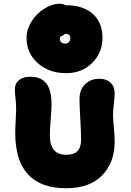

<svg xmlns="http://www.w3.org/2000/svg" viewBox="-20 -1041 699 1021"><path d="M333 -651.9Q240.7 -651.9 180.9 -705.1Q121.1 -758.3 121.1 -840.8Q121.1 -884.3 147.5 -926.5Q173.8 -968.8 215.3 -994.9Q256.8 -1021 298.8 -1021Q314 -1021 328.1 -1013.2H330.1Q422.4 -1013.2 473.6 -967Q524.9 -920.9 524.9 -840.8Q524.9 -759.8 469.7 -705.8Q414.6 -651.9 333 -651.9ZM297.9 -834Q297.9 -822.8 306.2 -815.9Q314.5 -809.1 328.1 -809.1Q339.4 -809.1 346.7 -817.6Q354 -826.2 354 -838.9Q354 -848.6 347.9 -854.7Q341.8 -860.8 331.1 -860.8Q324.7 -860.8 316.2 -854Q307.6 -847.2 301.8 -847.2Q297.9 -840.8 297.9 -834ZM332 -40Q61 -40 61 -335Q61 -359.9 63.5 -402.6Q65.9 -445.3 65.9 -459Q65.9 -488.8 62.5 -517.6Q59.1 -546.4 59.1 -566.9Q59.1 -597.2 80.8 -615Q102.5 -632.8 141.1 -632.8Q198.2 -632.8 226.1 -597.7Q253.9 -562.5 253.9 -483.9Q253.9 -460.9 249.5 -404.8Q245.1 -348.6 245.1 -325.2Q245.1 -270 266.6 -243.9Q288.1 -217.8 333 -217.8Q411.1 -217.8 411.1 -295.9Q411.1 -340.8 407 -407.7Q402.8 -474.6 402.8 -515.1Q402.8 -564 432.4 -593Q461.9 -622.1 508.8 -622.1Q546.4 -622.1 568.1 -601.3Q589.8 -580.6 589.8 -544.9Q589.8 -527.3 585.4 -489Q581.1 -450.7 581.1 -430.2Q581.1 -408.2 585.4 -362.3Q589.8 -316.4 589.8 -289.1Q589.8 -176.3 522.9 -108.2Q456.1 -40 332 -40Z"/></svg>

Font: Shantell Sans Irregular
Style: Regular
Weight: 800
Designer: Stephen Nixon, Anya Danilova, Shantell Martin
Foundry: Arrow Type
Version: Version 1.006;[9816181b4]